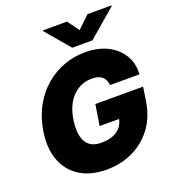

<svg xmlns="http://www.w3.org/2000/svg" viewBox="-169 -1084 1087 1218"><g transform="rotate(-20 374.5 -474.5)"><path d="M341.8 9.8Q235.8 9.8 163.1 -35.4Q90.3 -80.6 59.1 -164.1Q27.8 -247.6 46.9 -362.3Q62 -452.1 101.3 -522Q140.6 -591.8 197.3 -639.6Q253.9 -687.5 322.5 -712.4Q391.1 -737.3 464.8 -737.3Q550.8 -737.3 615 -705.3Q679.2 -673.3 713.1 -616.9Q747.1 -560.5 742.2 -487.3H543Q540.5 -524.9 517.3 -545.2Q494.1 -565.4 448.2 -565.4Q373 -565.4 319.8 -512.7Q266.6 -460 251 -365.2Q235.4 -269.5 263.4 -215.8Q291.5 -162.1 368.2 -162.1Q435.1 -162.1 474.9 -189.9Q514.6 -217.8 523.9 -265.6H392.6L415 -406.2H737.3L721.7 -305.7Q705.1 -206.1 651.1 -135.5Q597.2 -64.9 517.3 -27.6Q437.5 9.8 341.8 9.8ZM424.8 -959 481.4 -880.9 563.5 -959H725.6L724.6 -954.1L535.2 -792H399.4L261.7 -954.1L262.7 -959Z"/></g></svg>

Font: Inter Tight Black
Style: Italic
Weight: 900
Italic angle: -9.39999°
Designer: Rasmus Andersson
Foundry: rsms
Version: Version 3.004; ttfautohint (v1.8.4.7-5d5b)